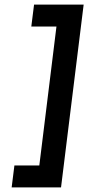

<svg xmlns="http://www.w3.org/2000/svg" viewBox="-20 -770 386 840"><path d="M346 -750 247 50H31L43 -46H152L227 -654H117L129 -750Z"/></svg>

Font: Haskoy SemiBold
Style: Italic
Weight: 600
Designer: Ertekin Erdin
Foundry: Ertekin Erdin
Version: Version 2.000; ttfautohint (v1.8.4.7-5d5b)